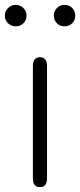

<svg xmlns="http://www.w3.org/2000/svg" viewBox="-35 -768 329 788"><path d="M129 0Q100 0 100 -36V-497Q100 -533 129 -533Q158 -533 158 -497V-36Q158 0 129 0ZM29.5 -660Q11 -660 -2 -672.5Q-15 -685 -15 -703.5Q-15 -722 -2 -735Q11 -748 29.5 -748Q48 -748 61 -735Q74 -722 74 -703.5Q74 -685 61 -672.5Q48 -660 29.5 -660ZM230 -660Q211 -660 198.5 -672.5Q186 -685 186 -703.5Q186 -722 198.5 -735Q211 -748 230 -748Q249 -748 261.5 -735Q274 -722 274 -703.5Q274 -685 261.5 -672.5Q249 -660 230 -660Z"/></svg>

Font: Resource Han Rounded JP Light
Style: Regular
Weight: 300
Designer: Cyano Hao (round all glyphs); Ryoko NISHIZUKA 西塚涼子 (kana, bopomofo & ideographs); Paul D. Hunt (Latin, Greek & Cyrillic)
Foundry: Cyano Hao
Version: 0.990